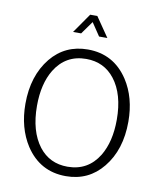

<svg xmlns="http://www.w3.org/2000/svg" viewBox="-91 -896 835 981"><g transform="rotate(10 327.0 -405.0)"><path d="M297 -822H334L404 -720H361L316 -787L268 -720H226ZM317 -645Q451 -645 526 -531Q584 -442 584 -317Q584 -171 508 -78Q435 12 317 12Q183 12 108 -102Q50 -192 50 -317Q50 -462 126 -556Q199 -645 317 -645ZM317 -37Q423 -37 479 -128Q524 -203 524 -317Q524 -449 465 -525Q410 -596 317 -596Q211 -596 155 -505Q110 -431 110 -317Q110 -185 169 -108Q224 -37 317 -37Z"/></g></svg>

Font: TajawalTap
Style: Regular
Weight: 300
Designer: Boutros Fonts
Foundry: Created by Boutros International 2017
Version: Version 2.700